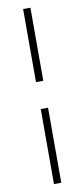

<svg xmlns="http://www.w3.org/2000/svg" viewBox="-100 -756 432 983"><g transform="rotate(-10 115.5 -265.0)"><path d="M97 -340H135V-720H97ZM97 190H135V-200H97Z"/></g></svg>

Font: Fixel Display ExtraLight
Style: Regular
Weight: 200
Designer: AlfaBravo + MacPaw
Foundry: Kyrylo Tkachov, Marchela Mozhyna, Serhii Makarenko, Maria Weinstein, Zakhar Kryvoshyya
Version: Version 1.211